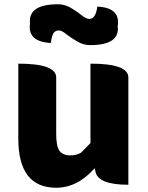

<svg xmlns="http://www.w3.org/2000/svg" viewBox="-20 -868 694 902"><path d="M244 14Q66 14 66 -217V-569Q244 -569 244 -504V-239Q244 -182 259 -160Q275 -138 310 -138Q340 -138 361 -151L405 -196V-569Q583 -569 583 -504V0Q438 0 428 -64L425 -78Q344 14 244 14ZM403 -656Q372 -656 343 -673Q314 -690 292 -707Q270 -725 257 -725Q240 -725 231 -712Q223 -699 219 -666Q108 -672 121 -758Q111 -848 253 -848Q284 -848 313 -831Q342 -814 364 -796Q386 -779 399 -779Q430 -779 437 -837Q547 -832 533 -745Q544 -656 403 -656Z"/></svg>

Font: Swei Half Moon CJK SC
Style: Black
Weight: 900
Version: Version 2.071